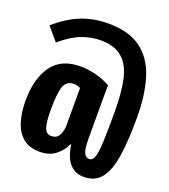

<svg xmlns="http://www.w3.org/2000/svg" viewBox="-150 -835 913 1038"><g transform="rotate(20 306.5 -316.5)"><path d="M294.4 -728.7Q416.4 -728.7 485.9 -675.6Q555.4 -622.6 584.6 -526.9Q613.8 -431.3 613.8 -303.1Q613.8 -173.8 600.8 -84.9Q587.7 4.1 552.8 50.3Q517.9 96.4 452.3 96.4Q413.3 96.4 387.4 76.9Q361.5 57.4 347.7 25.4Q333.8 -6.7 329.2 -45.1H325.1Q308.2 -6.2 272.3 22.1Q236.4 50.3 181.5 50.3Q121 50.3 84.6 19.5Q48.2 -11.3 32.1 -64.4Q15.9 -117.4 15.9 -183.6Q15.9 -310.3 69 -384.9Q122.1 -459.5 233.8 -459.5Q274.9 -459.5 319.5 -448.5Q364.1 -437.4 406.2 -414.4V-106.7Q406.2 -49.7 416.2 -27.2Q426.2 -4.6 447.2 -4.6Q467.2 -4.6 476.2 -33.1Q485.1 -61.5 487.4 -125.1Q489.7 -188.7 489.7 -294.4Q489.7 -402.1 473.1 -476.7Q456.4 -551.3 412.3 -590.3Q368.2 -629.2 286.2 -629.2Q231.3 -629.2 176.7 -607.9Q122.1 -586.7 62.6 -534.9L-1.5 -610.3Q68.7 -671.8 139.7 -700.3Q210.8 -728.7 294.4 -728.7ZM230.8 -357.9Q190.3 -357.9 175.6 -320Q161 -282.1 161 -183.6Q161 -113.8 171.5 -82.6Q182.1 -51.3 210.8 -51.3Q233.8 -51.3 245.6 -62.8Q257.4 -74.4 262.6 -91Q267.7 -107.7 269.7 -123.6V-348.2Q260 -353.3 251.3 -355.6Q242.6 -357.9 230.8 -357.9Z"/></g></svg>

Font: FiraCode Nerd Font Mono
Style: Bold
Weight: 700
Monospace: yes
Designer: Carrois Corporate, Edenspiekermann AG, Nikita Prokopov
Foundry: Carrois Corporate, Edenspiekermann AG, Nikita Prokopov
Version: Version 6.002;Nerd Fonts 3.3.0